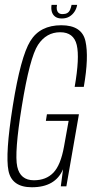

<svg xmlns="http://www.w3.org/2000/svg" viewBox="-20 -786 396 810"><path d="M114.5 4Q213.5 4 246 -72L236.5 0H260L313 -304H178L173.5 -276H269.5L250 -167.5Q236 -89.5 205.2 -57.5Q174.5 -25.5 123 -25.5Q65.5 -25.5 52.8 -82.8Q40 -140 72 -337.5Q105.5 -544 140.5 -597Q175.5 -650 234 -650Q291 -650 303.8 -596.2Q316.5 -542.5 295 -419.5H333.5Q355.5 -545.5 340.5 -612.5Q325.5 -679.5 238.5 -679.5Q149 -679.5 108 -613Q67 -546.5 34 -339.5Q1.5 -135 15.8 -65.5Q30 4 114.5 4ZM240.5 -708Q259.5 -708 272.8 -716Q286 -724 294.5 -737Q303 -750 305.5 -765.5H282Q279.5 -753.5 275.5 -744.5Q271.5 -735.5 263.8 -731Q256 -726.5 244 -726.5Q233.5 -726.5 227.8 -731.2Q222 -736 220 -744.5Q218 -753 220.5 -765.5H197.5Q195 -750 198.5 -737Q202 -724 212.5 -716Q223 -708 240.5 -708Z"/></svg>

Font: Anybody Condensed ExtraLight
Style: Italic
Weight: 250
Width: 3
Italic angle: -10°
Version: Version 1.113;gftools[0.9.25]